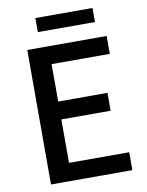

<svg xmlns="http://www.w3.org/2000/svg" viewBox="-97 -967 793 1036"><g transform="rotate(-10 300.0 -449.5)"><path d="M97 0H543V-98H213V-336H483V-434H213V-639H532V-737H97ZM170 -822H483V-899H170Z"/></g></svg>

Font: Source Han Sans JP Medium
Style: Regular
Weight: 500
Designer: Ryoko NISHIZUKA 西塚涼子 (kana, bopomofo & ideographs); Paul D. Hunt (Latin, Greek & Cyrillic); Sandoll Communications 산돌커뮤니
Foundry: Adobe
Version: Version 2.002;hotconv 1.0.116;makeotfexe 2.5.65601